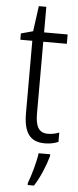

<svg xmlns="http://www.w3.org/2000/svg" viewBox="-59 -690 385 942"><g transform="rotate(5 133.0 -218.5)"><path d="M192 -38C146 -38 130 -70 130 -133V-486H246V-532H130V-658H93L76 -533L17 -517V-486H76V-130C76 -35 107 10 180 10C207 10 229 5 247 -3V-49C233 -43 212 -38 192 -38ZM212 70V61H155C150 102 129 176 115 211V221H146C174 178 199 117 212 70Z"/></g></svg>

Font: Noto Sans Myanmar Condensed Light
Style: Regular
Weight: 300
Width: 3
Designer: Monotype Design Team
Foundry: Monotype Imaging Inc.
Version: Version 2.107